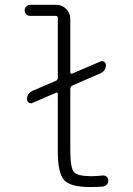

<svg xmlns="http://www.w3.org/2000/svg" viewBox="-20 -750 540 780"><path d="M101.6 -685.5Q92.8 -685.5 86.4 -692.4Q80.1 -699.2 80.1 -708Q80.1 -716.8 86.4 -723.6Q92.8 -730.5 101.6 -730.5H209Q232.4 -730.5 249 -713.4Q265.6 -696.3 265.6 -672.9V-456.1Q265.6 -448.2 273.4 -451.2L387.7 -500Q395.5 -503.9 402.8 -499Q410.2 -494.1 410.2 -486.3Q410.2 -461.9 387.7 -452.1L273.4 -402.3Q266.6 -399.4 265.6 -389.6V-139.6Q265.6 -68.4 280.3 -51.3Q294.9 -34.2 350.6 -34.2Q373 -34.2 397.5 -37.1Q406.2 -38.1 413.1 -32.2Q419.9 -26.4 419.9 -16.6Q419.9 -6.8 413.6 0Q407.2 6.8 397.5 7.8Q380.9 9.8 345.7 9.8Q266.6 9.8 240.7 -18.1Q214.8 -45.9 214.8 -134.8V-368.2Q214.8 -377 207 -373L112.3 -332Q104.5 -328.1 97.2 -333Q89.8 -337.9 89.8 -346.7Q89.8 -371.1 112.3 -380.9L207 -421.9Q214.8 -424.8 214.8 -433.6V-676.8Q214.8 -685.5 206.1 -685.5Z"/></svg>

Font: Rounded-X Mgen+ 1m light
Style: Regular
Weight: 200
Designer: [Source Han Sans]
Ryoko NISHIZUKA  (kana & ideographs); Paul D. Hunt (Latin, Greek & Cyrillic); Wenlong ZHANG  (bopomofo
Version: Version 1.059.20150602